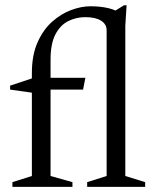

<svg xmlns="http://www.w3.org/2000/svg" viewBox="-20 -730 602 750"><path d="M177.5 -42.5 263 -18.5V0H28.5V-18.5L104.5 -42.5V-444.5Q104.5 -515 126.8 -564.8Q149 -614.5 184 -645.5Q219 -676.5 258.5 -691Q298 -705.5 333 -705.5Q372.5 -705.5 403.2 -698.2Q434 -691 455 -674.5L404 -672L464.5 -709.5H474.5L469.5 -629.5V-42.5L547 -18.5V0H320.5V-18.5L396.5 -42.5V-612Q396.5 -635.5 374.8 -649.2Q353 -663 313 -663Q277.5 -663 246.5 -647.5Q215.5 -632 196.5 -595.8Q177.5 -559.5 177.5 -496.5ZM313.5 -426 304.5 -380H124L104.5 -368L19.5 -380V-395.5L111.5 -426H135Z"/></svg>

Font: Newsreader 16pt
Style: Regular
Weight: 400
Designer: Hugues Gentile
Foundry: Production Type
Version: Version 1.003